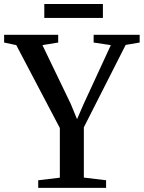

<svg xmlns="http://www.w3.org/2000/svg" viewBox="-35 -912 698 932"><path d="M255.5 -49.5V-290.5L44 -693L-15 -705.5V-743H247.5V-705.5L171 -693L308.5 -407.5L339 -333.5L370.5 -406L503 -693L419.5 -705.5V-743H643V-705.5L575 -694L372 -294V-50L480 -37V0H150.5V-37ZM464.5 -892.5V-825H180V-892.5Z"/></svg>

Font: Merriweather 72pt Medium
Style: Regular
Weight: 500
Version: Version 2.100